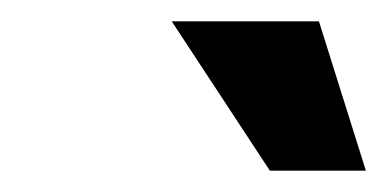

<svg xmlns="http://www.w3.org/2000/svg" viewBox="-20 -740 363 180"><path d="M233 -580H323L279 -720H141Z"/></svg>

Font: Uncut Sans
Style: Bold Italic
Weight: 700
Italic angle: -11°
Designer: Kasper Nordkvist
Foundry: UNCUT.wtf
Version: Version 1.304;Glyphs 3.2 (3246)